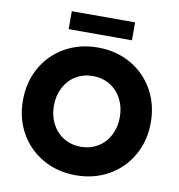

<svg xmlns="http://www.w3.org/2000/svg" viewBox="-95 -978 1003 1075"><g transform="rotate(10 406.5 -440.5)"><path d="M43.2 -352.9Q43.2 -456.8 90.1 -539.4Q137 -622 219.7 -669Q302.4 -716 406.6 -716Q510.8 -716 593.5 -669Q676.2 -622 723.1 -539.2Q770 -456.4 770 -352.8Q770 -249.5 723.1 -166.8Q676.2 -84 593.5 -37Q510.8 10 406.6 10Q302.4 10 219.7 -37Q137 -84 90.1 -166.5Q43.2 -249.1 43.2 -352.9ZM594 -353Q594 -410.4 570 -456.4Q546 -502.4 503.1 -528.2Q460.1 -554 406.4 -554Q352.8 -554 310 -528.2Q267.2 -502.3 243.2 -456.3Q219.2 -410.4 219.2 -353Q219.2 -295.6 243.2 -249.6Q267.2 -203.6 310 -177.8Q352.9 -152 406.5 -152Q460.3 -152 503.3 -177.8Q546.2 -203.6 570.1 -249.6Q594 -295.6 594 -353ZM226.2 -890.8H586V-788.8H226.2Z"/></g></svg>

Font: Easer Grotesk Variable
Style: Regular
Weight: 400
Designer: Boardeaser, Bonnie Shaver-Troup, Thomas Jockin
Foundry: Lexend
Version: Version 1.001;Glyphs 3.1.2 (3151)